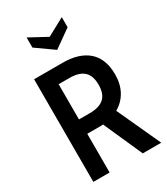

<svg xmlns="http://www.w3.org/2000/svg" viewBox="-225 -1035 989 1134"><g transform="rotate(-30 269.0 -468.0)"><path d="M65 -700H261Q371 -700 432.5 -646.5Q494 -593 494 -485Q494 -421 467.5 -372.5Q441 -324 392 -296L528 0H402L284 -265L265 -264H176V0H65ZM251 -362Q315 -362 347 -391Q379 -420 379 -482Q379 -544 347 -573Q315 -602 251 -602H176V-362ZM150 -867V-936L270 -871L390 -936V-867L270 -782Z"/></g></svg>

Font: Cabin Condensed SemiBold
Style: Regular
Weight: 600
Width: 3
Designer: Pablo Impallari
Foundry: Pablo Impallari. http://www.impallari.com Igino Marini. http://www.ikern.com
Version: Version 2.001